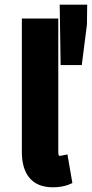

<svg xmlns="http://www.w3.org/2000/svg" viewBox="-20 -785 391 817"><path d="M205 12C234 12 257 7 274 0L288 -6L267 -128L247 -124C239 -122 238 -122 233 -122C233 -122 228 -119 228 -139V-706H73V-138C73 -53 109 12 205 12ZM350 -681 351 -765H234L238 -508H328Z"/></svg>

Font: Falling Sky
Style: ExBd
Weight: 400
Designer: Paul D. Hunt
Foundry: Adobe Systems Incorporated
Version: Version 1.02